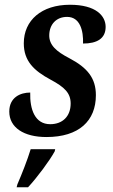

<svg xmlns="http://www.w3.org/2000/svg" viewBox="-20 -566 474 807"><path d="M175 10C312 10 383 -58 383 -166C383 -237 348 -281 272 -321C216 -350 186 -377 187 -419C188 -463 216 -495 262 -495C317 -495 331 -436 329 -383C388 -383 424 -404 424 -453C424 -499 384 -546 274 -546C155 -546 80 -481 80 -384C80 -310 122 -269 193 -231C251 -200 277 -175 277 -131C277 -77 243 -44 191 -44C127 -44 105 -106 107 -177C66 -177 19 -157 19 -97C19 -30 80 10 175 10ZM53 209 50 221H98C136 180 189 109 210 70L212 61H109C95 107 72 165 53 209Z"/></svg>

Font: Noto Serif Condensed SemiBold
Style: Italic
Weight: 600
Width: 3
Italic angle: -12°
Designer: Monotype Design Team
Foundry: Monotype Imaging Inc.
Version: Version 2.014